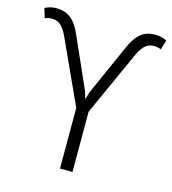

<svg xmlns="http://www.w3.org/2000/svg" viewBox="-130 -804 801 893"><g transform="rotate(15 270.5 -358.0)"><path d="M386.7 -614.7Q398.9 -643.6 411.9 -663.1Q424.8 -682.6 439.5 -694.3Q454.1 -706.1 471.2 -711.2Q488.3 -716.3 508.8 -716.3Q524.9 -716.3 538.8 -712.6Q552.7 -709 564 -703.1L549.8 -656.7Q545.9 -659.2 536.9 -661.6Q527.8 -664.1 516.6 -664.1Q506.8 -664.1 497.1 -661.6Q487.3 -659.2 477.5 -651.9Q467.8 -644.5 458 -630.9Q448.2 -617.2 438.5 -594.2L300.8 -290V0H240.7V-292L102.5 -594.2Q92.3 -617.2 82.5 -630.9Q72.8 -644.5 63 -651.9Q53.2 -659.2 43.7 -661.6Q34.2 -664.1 24.4 -664.1Q13.2 -664.1 4.2 -661.6Q-4.9 -659.2 -8.8 -656.7L-22.9 -702.6Q-11.7 -709 2 -712.6Q15.6 -716.3 31.7 -716.3Q51.8 -716.3 68.8 -711.4Q85.9 -706.5 101.1 -694.8Q116.2 -683.1 129.4 -663.8Q142.6 -644.5 154.8 -615.2L259.8 -378.4L270.5 -342.3L282.2 -379.9Z"/></g></svg>

Font: Melbourne
Style: Light
Weight: 300
Designer: Google
Version: Version 2.000980; 2014